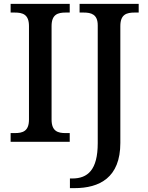

<svg xmlns="http://www.w3.org/2000/svg" viewBox="-20 -734 764 994"><path d="M35 0H341V-45H320C280 -45 247 -54 247 -115V-599C247 -660 280 -669 320 -669H341V-714H35V-669H56C97 -669 130 -660 130 -599V-115C130 -54 97 -45 56 -45H35ZM342 240H365C495 240 603 186 603 6V-599C603 -660 636 -669 677 -669H698V-714H392V-669H413C452 -669 486 -660 486 -603V7C486 146 434 190 354 190H342Z"/></svg>

Font: Noto Serif Vithkuqi Medium
Style: Regular
Weight: 500
Version: Version 1.005